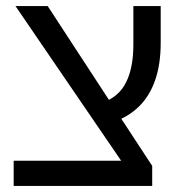

<svg xmlns="http://www.w3.org/2000/svg" viewBox="-20 -612 599 632"><path d="M430 -8 31 -592H137L359 -252L481 -66ZM25 0V-83H460L481 -66V0ZM352 -210 322 -276Q346 -285 364.5 -301Q383 -317 395 -341Q407 -365 413 -396Q419 -427 419 -466V-592H509V-472Q509 -400 490.5 -347.5Q472 -295 437 -261Q402 -227 352 -210Z"/></svg>

Font: Noto Sans Hebrew
Style: Regular
Weight: 400
Designer: Monotype Design Team
Foundry: Monotype Imaging Inc.
Version: Version 2.003